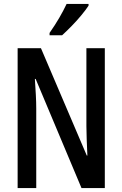

<svg xmlns="http://www.w3.org/2000/svg" viewBox="-20 -960 625 980"><path d="M515 0H396L162 -557H158Q161 -513 163 -475Q165 -437 165 -406V0H70V-714H189L423 -166H426Q424 -212 422.5 -249.5Q421 -287 421 -316V-714H515ZM432 -931Q419 -911 395.5 -882.5Q372 -854 345 -826.5Q318 -799 297 -780H233V-792Q261 -832 282.5 -869Q304 -906 320 -940H432Z"/></svg>

Font: Noto Sans ExtraCondensed Medium
Style: Regular
Weight: 500
Width: 2
Designer: Monotype Design Team
Foundry: Monotype Imaging Inc.
Version: Version 2.013; ttfautohint (v1.8.4.7-5d5b)